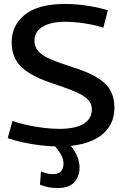

<svg xmlns="http://www.w3.org/2000/svg" viewBox="-20 -730 627 970"><path d="M525 -678 502 -590Q464 -603 410 -611.5Q356 -620 309 -620Q237 -620 195.5 -595Q154 -570 154 -524Q154 -494 173 -472Q192 -450 234 -431.5Q276 -413 346 -391Q458 -356 508 -310.5Q558 -265 558 -186Q558 -93 484.5 -41.5Q411 10 274 10Q235 10 188 4.5Q141 -1 96.5 -10.5Q52 -20 19 -32L43 -119Q76 -107 117.5 -98Q159 -89 201.5 -84Q244 -79 280 -79Q360 -79 402 -104.5Q444 -130 444 -177Q444 -208 421.5 -229.5Q399 -251 352.5 -270Q306 -289 233 -313Q131 -348 85 -394.5Q39 -441 39 -517Q39 -602 106 -656Q173 -710 309 -710Q367 -710 427.5 -700Q488 -690 525 -678ZM187 136Q220 150 245 150Q301 150 301 95Q301 73 285.5 47Q270 21 247 -3H328Q352 20 367 53Q382 86 382 116Q382 159 356.5 189.5Q331 220 270 220Q251 220 229 216.5Q207 213 182 203Z"/></svg>

Font: Georama Medium
Style: Regular
Weight: 500
Designer: Jean-Baptiste Levee
Foundry: Production Type
Version: Version 1.000